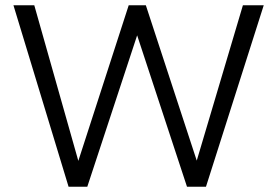

<svg xmlns="http://www.w3.org/2000/svg" viewBox="-20 -700 1050 728"><path d="M980 -680 761 8H689L500 -566L311 8H240L31 -680H110L277 -90L468 -680H533L726 -91L901 -680Z"/></svg>

Font: Martel Sans Light
Style: Regular
Weight: 300
Designer: Dan Reynolds and Mathieu Réguer
Foundry: Dan Reynolds and Mathieu Réguer
Version: Version 1.002; ttfautohint (v1.1) -l 5 -r 5 -G 72 -x 0 -D la